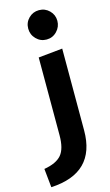

<svg xmlns="http://www.w3.org/2000/svg" viewBox="-221 -812 610 1068"><g transform="rotate(-15 83.5 -277.5)"><path d="M192 -51Q192 194 -66 207L-77 99Q-6 87 23.5 52Q53 17 53 -60V-508L192 -522ZM38 -678Q38 -713 62.5 -737.5Q87 -762 122 -762Q157 -762 181.5 -737.5Q206 -713 206 -678.5Q206 -644 181.5 -618.5Q157 -593 122 -593Q87 -593 62.5 -618Q38 -643 38 -678Z"/></g></svg>

Font: Rambla
Style: Bold
Weight: 700
Designer: Martin Sommaruga
Foundry: Martin Sommaruga
Version: Version 1.001